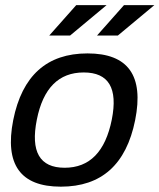

<svg xmlns="http://www.w3.org/2000/svg" viewBox="-20 -718 613 738"><path d="M228.5 -73.2Q372.6 -73.2 409.7 -258.3Q445.8 -439.5 301.8 -439.5Q157.7 -439.5 121.6 -258.3Q84.5 -73.2 228.5 -73.2ZM30.8 -256.3Q82 -512.7 316.4 -512.7Q550.8 -512.7 499.5 -256.3Q448.2 -0.5 213.9 -0.5Q-19.5 -0.5 30.8 -256.3ZM272.9 -698.2H389.6L249.5 -581.5H169.4ZM456.5 -698.2H573.2L433.1 -581.5H353Z"/></svg>

Font: Sansation
Style: Italic
Weight: 400
Designer: Bernd Montag
Version: Version 1.301